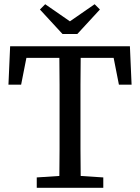

<svg xmlns="http://www.w3.org/2000/svg" viewBox="-20 -889 663 909"><path d="M20 -488 28 -670H595L603 -488H543L518 -615H362Q361 -552 361 -488Q361 -424 361 -359V-311Q361 -247 361 -183.5Q361 -120 362 -56L469 -49V0H154V-49L261 -56Q262 -119 262 -183Q262 -247 262 -311V-359Q262 -424 262 -487.5Q262 -551 261 -615H105L80 -488ZM194 -869 311 -788 428 -869 453 -844 346 -728H276L169 -844Z"/></svg>

Font: Source Serif 4 SmText
Style: Regular
Weight: 400
Designer: Frank Grießhammer
Foundry: Adobe
Version: Version 4.005;hotconv 1.1.0;makeotfexe 2.6.0